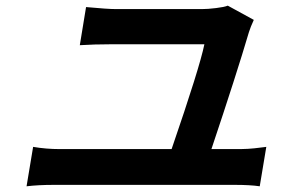

<svg xmlns="http://www.w3.org/2000/svg" viewBox="-20 -690 996 676"><path d="M96.6 -172.9Q142.4 -165.1 190.3 -165.1H584.2Q683.2 -453.1 699.6 -534.1H369.3Q312.5 -534.1 261 -530.9L283 -665.1Q359.4 -658 388.8 -658H691.1Q711.6 -658 740.8 -661.6Q769.9 -665.1 782 -670.1L873.6 -620Q861.9 -594.5 856.5 -577.1Q813.2 -430 724.4 -165.1H827.4Q839.5 -165.1 853 -166Q866.5 -166.9 875.2 -167.8Q883.9 -168.7 898.1 -170.5Q912.3 -172.2 917.6 -172.9L894.5 -34.1Q861.2 -39.1 806.5 -39.1H169.4Q115.1 -39.1 73.5 -34.1Z"/></svg>

Font: Karasuma Gothic
Style: Bold Italic
Weight: 700
Italic angle: 9.39998°
Designer: Rasmus Andersson / Ryoko Nishizuka
Foundry: Genbu
Version: Version 1.00